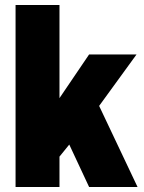

<svg xmlns="http://www.w3.org/2000/svg" viewBox="-20 -745 572 765"><path d="M42 0V-725H217V-354L335 -528H524L375 -323L528 0H335L256 -169L217 -121V0Z"/></svg>

Font: Archivo Condensed Black
Style: Regular
Weight: 900
Width: 3
Designer: Hector Gatti
Foundry: Omnibus-Type
Version: Version 2.001